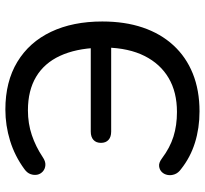

<svg xmlns="http://www.w3.org/2000/svg" viewBox="-44 -710 763 715"><g transform="rotate(-90 337.5 -352.5)"><path d="M280 9Q218 9 163.5 -8Q109 -25 65 -60Q51 -70 46 -83.5Q41 -97 43.5 -110Q46 -123 54.5 -131.5Q63 -140 76 -141.5Q89 -143 105 -131Q145 -101 186.5 -88Q228 -75 278 -75Q352 -75 404.5 -106Q457 -137 486.5 -195.5Q516 -254 518 -339L548 -320H205Q185 -320 174 -330Q163 -340 163 -358Q163 -376 174 -386Q185 -396 205 -396H547L517 -370Q514 -452 487 -510.5Q460 -569 409 -599.5Q358 -630 284 -630Q235 -630 192 -615.5Q149 -601 110 -575Q94 -564 80 -565Q66 -566 56.5 -574.5Q47 -583 44.5 -595Q42 -607 46.5 -620Q51 -633 65 -643Q114 -679 171 -696.5Q228 -714 287 -714Q391 -714 464.5 -669.5Q538 -625 576.5 -544Q615 -463 615 -353Q615 -269 592.5 -202.5Q570 -136 526.5 -88.5Q483 -41 421 -16Q359 9 280 9Z"/></g></svg>

Font: Nunito Medium
Style: Regular
Weight: 500
Designer: Vernon Adams
Foundry: Vernon Adams
Version: Version 3.602